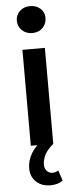

<svg xmlns="http://www.w3.org/2000/svg" viewBox="-65 -804 418 1065"><g transform="rotate(-5 144.5 -272.0)"><path d="M82 0V-534H207V0ZM145 -622Q110 -622 87.5 -644Q65 -666 65 -697Q65 -729 87.5 -750.5Q110 -772 145 -772Q180 -772 202.5 -751.5Q225 -731 225 -700Q225 -667 203 -644.5Q181 -622 145 -622ZM172 228Q123 228 92.5 199.5Q62 171 62 124Q62 81 86.5 40Q111 -1 164 -36L207 0Q169 33 157 60Q145 87 145 111Q145 133 158 146.5Q171 160 189 160Q197 160 205.5 157.5Q214 155 222 150L241 208Q214 228 172 228Z"/></g></svg>

Font: MOST Montserrat SemiBold
Style: Regular
Weight: 600
Designer: Julieta Ulanovsky
Foundry: Julieta Ulanovsky
Version: Version 8.000;March 11, 2024;FontCreator 15.0.0.2926 64-bit